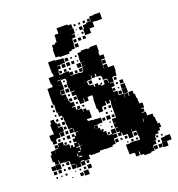

<svg xmlns="http://www.w3.org/2000/svg" viewBox="-159 -1021 1085 1172"><g transform="rotate(-20 384.0 -435.5)"><path d="M559 -821H528V-792H490V-830H496V-854H519V-861H550V-890H578V-892H620V-850H578V-852H559ZM361 -719H297V-725H273V-777H277V-803H299V-811H311V-829H313V-857H339V-891H409V-884H432V-858H413V-857H435V-825H413V-822H430V-800H408V-792H406V-764H403V-737H380V-730H361ZM531 -879H547V-863H531ZM502 -878H516V-864H502ZM443 -877H455V-865H443ZM473 -877H485V-865H473ZM469 -851H489V-831H469ZM446 -844H452V-838H446ZM473 -805V-817H485V-805ZM451 -813V-809H447V-813ZM410 -772V-790H428V-772ZM440 -790H458V-772H440ZM488 -772H470V-790H488ZM430 -740H408V-762H430ZM679 -68V-43H657V-42H672V-20H650V-12H647V15H623V21H579V12H558V-12H553V11H529V-13H523V-15H495V-44H494V-78H521V-81H561V-79H587V-104H584V-133H583V-139H559V-159H557V-135H555V-107H527V-135H525V-137H497V-157H491V-141H471V-161H487V-168H468V-194H484V-197H467V-225H484V-227H467V-255H494V-348H497V-370H491V-351H471V-370H465V-347H440V-342H434V-318H408V-342H402V-410H405V-432H402V-433H380V-432H373V-409H349V-432H345V-407H317V-433H313V-469H289V-493H312V-497H287V-523H283V-559H287V-582H282V-585H255V-613H254V-588H232V-585H255V-557H231V-556H256V-526H231V-523H253V-499H230V-494H254V-468H231V-467H257V-443H262V-460H280V-442H263V-434H284V-408H263V-403H283V-383H292V-400H310V-382H293V-378H318V-356H321V-371H341V-356H356V-306H323V-298H328V-292H352V-289H379V-287H407V-255H379V-253H352V-251H371V-231H355V-230H380V-211H385V-217H397V-205H391V-199H409V-175H415V-169H437V-195H465V-167H439V-163H463V-139H439V-133H437V-105H416V-96H366V-98H338V-99H331V-91H271V-97H260V-72H223V-49H199V-71H195V-47H167V-71H164V-48H138V-74H161V-77H137V-101H131V-104H104V-107H77V-129H73V-109H49V-129H39V-173H48V-194H74V-173H75V-197H98V-201H81V-221H101V-204H105V-227H137V-204H144V-200H170V-174H174V-188H188V-174H198V-194H217V-200H200V-222H217V-233H203V-249H219V-235H229V-253H247V-256H226V-282H223V-259H199V-283H222V-287H197V-314H194V-342H192V-368H188V-379H169V-403H185V-404H164V-438H166V-459H159V-533H160V-562H195V-580H190V-622H223V-639H219V-713H263V-708H288V-706H316V-676H288V-674H263V-671H281V-651H263V-639H259V-617H282V-620H320V-588H343V-589H379V-585H400V-591H381V-611H401V-592H405V-617H430V-618H408V-644H430V-645H405V-677H407V-705H430V-712H472V-708H488V-714H534V-668H529V-650H530V-644H554V-618H530V-612H528V-584H527V-560H529V-583H553V-560H590V-522H586V-496H558V-494H556V-466H530V-463H553V-439H532V-407H557V-377H586V-406H616V-376H587V-351H589V-373H613V-352H617V-375H645V-352H652V-326H656V-297H657V-287H677V-255H657V-251H671V-231H652V-227H677V-202H712V-178H718V-151H721V-134H734V-108H721V-91H706V-76H684V-68ZM321 -681V-701H341V-681ZM356 -686V-696H366V-686ZM386 -696H396V-686H386ZM290 -672H312V-650H290ZM320 -672H342V-650H320ZM352 -670H370V-652H352ZM395 -665V-657H387V-665ZM404 -618H378V-644H404ZM279 -639V-623H263V-639ZM309 -639V-623H293V-639ZM325 -625V-637H337V-625ZM552 -612V-590H530V-612ZM341 -591H321V-611H341ZM369 -609V-593H353V-609ZM266 -566V-576H276V-566ZM523 -470H526V-494H524V-498H498V-522H492V-528H468V-550H462V-530H440V-550H436V-526H408V-524H382V-523H403V-500H410V-493H433V-477H441V-491H461V-477H476V-486H486V-476H477V-468H492V-470H499V-493H523ZM279 -533H263V-549H279ZM260 -522H282V-500H260ZM229 -521H226V-500H229ZM431 -501H411V-521H431ZM487 -505H475V-517H487ZM563 -489H579V-473H563ZM277 -487V-475H265V-487ZM590 -440V-462H612V-440ZM292 -460H310V-442H292ZM144 -458H158V-444H144ZM565 -457H577V-445H565ZM615 -407H587V-435H615ZM549 -429V-413H533V-429ZM145 -427H157V-415H145ZM307 -427V-415H295V-427ZM575 -425V-417H567V-425ZM581 -381H561V-401H581ZM337 -397V-385H325V-397ZM156 -396V-386H146V-396ZM103 -229H79V-253H73V-289H103V-311H101V-351H109V-373H133V-351H141V-317H167V-285H139V-283H135V-257H109V-253H103ZM526 -354V-370H525V-354ZM144 -368H158V-354H144ZM188 -354H174V-368H188ZM142 -340H160V-322H142ZM172 -340H190V-322H172ZM473 -339H489V-323H473ZM444 -338H458V-324H444ZM189 -309V-293H173V-309ZM457 -307V-295H445V-307ZM485 -305V-297H477V-305ZM163 -283V-259H139V-283ZM439 -283H463V-259H439ZM190 -262H172V-280H190ZM430 -280V-262H412V-280ZM489 -263H473V-279H489ZM191 -231H171V-251H191ZM351 -250H349V-235H351ZM128 -248V-234H114V-248ZM157 -247V-235H145V-247ZM447 -237V-245H455V-237ZM394 -244V-238H388V-244ZM144 -218H158V-204H144ZM187 -217V-205H175V-217ZM456 -206H446V-216H456ZM644 -193V-172H647V-193ZM227 -187H224V-168H204V-163H223V-142H227V-165H242V-167H227ZM415 -187H427V-175H415ZM220 -139H204V-133H220ZM461 -111H441V-131H461ZM561 -131H581V-111H561ZM503 -129H519V-113H503ZM199 -128H194V-111H199ZM487 -115H475V-127H487ZM201 -109V-103H220V-109ZM77 -75H45V-107H77ZM44 -78H18V-104H44ZM130 -82H112V-100H130ZM534 -84V-98H548V-84ZM97 -85H85V-97H97ZM577 -97V-85H565V-97ZM515 -95V-87H507V-95ZM222 -79H201V-73H222ZM41 -51H21V-71H41ZM71 -51H51V-71H71ZM129 -53H113V-69H129ZM233 -53V-69H249V-53ZM97 -55H85V-67H97ZM685 -67H697V-55H685ZM726 -56H716V-66H726ZM734 -48H768V-14H737V15H705V-17H734V-18H708V-44H734ZM253 -19H229V-43H253ZM204 -24V-38H218V-24ZM97 -25H85V-37H97ZM697 -25H685V-37H697ZM36 -26H26V-36H36ZM176 -26V-36H186V-26ZM65 -27H57V-35H65ZM154 -28H148V-34H154ZM226 14H196V-16H226ZM672 -12V10H650V-12ZM702 10H680V-12H702ZM191 9H171V-11H191ZM124 2H118V-4H124Z"/></g></svg>

Font: Rubik-Storm
Style: Regular
Weight: 400
Designer: NaN (generative design), Hubert & Fischer (Rubik source font outlines)
Foundry: NaN, Hubert & Fischer
Version: Version 1.000